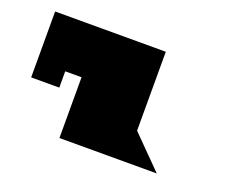

<svg xmlns="http://www.w3.org/2000/svg" viewBox="-65 -983 631 524"><g transform="rotate(20 250.0 -721.5)"><path d="M338.1 -881.5V-652.3L428.5 -561H145.8V-690.1V-737.5H98.4V-690.1H16.7V-881.5H338.1Z"/></g></svg>

Font: El Pececito
Style: Regular
Weight: 400
Designer: deFharo
Foundry: deFharo
Version: El Pececito Version 1.000